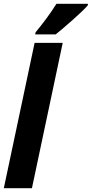

<svg xmlns="http://www.w3.org/2000/svg" viewBox="-22 -984 480 1004"><path d="M-2 0 159 -760H306L145 0ZM164 -815Q193 -850 221.5 -888.5Q250 -927 273 -964H438L437 -956Q426 -943 404 -922Q382 -901 356 -878Q330 -855 306.5 -835Q283 -815 269 -804H162Z"/></svg>

Font: Noto Sans Condensed ExtraBold
Style: Italic
Weight: 800
Width: 3
Italic angle: -12°
Designer: Monotype Design Team
Foundry: Monotype Imaging Inc.
Version: Version 2.013; ttfautohint (v1.8.4.7-5d5b)